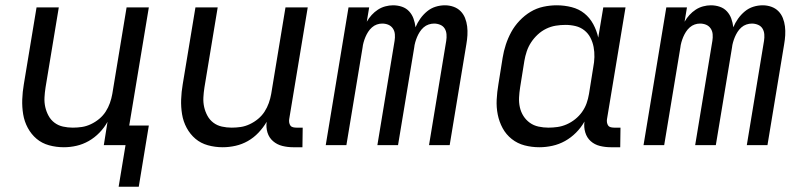

<svg xmlns="http://www.w3.org/2000/svg" viewBox="-20 -548 3040 725"><path d="M428 157 454 0H372L386 -88Q374 -66 355.5 -47Q337 -28 315 -15.5Q293 -3 269 2.5Q245 8 221 8Q192 8 165 0.5Q138 -7 118 -24Q98 -41 85 -65Q72 -89 67.5 -116.5Q63 -144 64 -172.5Q65 -201 70 -230L118 -520H202L152 -218Q149 -199 148 -180Q147 -161 151 -143.5Q155 -126 163.5 -110.5Q172 -95 186 -84.5Q200 -74 218 -70Q236 -66 255 -66Q272 -66 289 -68.5Q306 -71 323 -79Q340 -87 354.5 -99Q369 -111 379 -126.5Q389 -142 395 -159Q401 -176 404 -193L458 -520H542L468 -74H542L504 157Z M821 8Q792 8 765 0.5Q738 -7 718 -24Q698 -41 685 -65Q672 -89 667.5 -116.5Q663 -144 664 -172.5Q665 -201 670 -230L718 -520H802L752 -218Q749 -199 748 -180Q747 -161 751 -143.5Q755 -126 763.5 -110.5Q772 -95 786 -84.5Q800 -74 818 -70Q836 -66 855 -66Q872 -66 889 -68.5Q906 -71 923 -79Q940 -87 954.5 -99Q969 -111 979 -126.5Q989 -142 995 -159Q1001 -176 1004 -193L1058 -520H1142L1072 -98Q1071 -92 1072 -85.5Q1073 -79 1076.5 -74Q1080 -69 1086.5 -67.5Q1093 -66 1100 -66H1123L1122 8H1087Q1066 8 1046 3Q1026 -2 1011 -15Q996 -28 990 -47.5Q984 -67 987 -88Q974 -66 956 -47Q938 -28 916 -15.5Q894 -3 869.5 2.5Q845 8 821 8Z M1210 0 1296 -520H1374L1365 -466Q1373 -480 1383.5 -491.5Q1394 -503 1407 -511.5Q1420 -520 1435 -524Q1450 -528 1464 -528Q1482 -528 1498 -522.5Q1514 -517 1525 -505Q1536 -493 1541.5 -477.5Q1547 -462 1549 -445Q1556 -462 1567 -477.5Q1578 -493 1592.5 -505Q1607 -517 1624.5 -522.5Q1642 -528 1660 -528Q1677 -528 1692.5 -522.5Q1708 -517 1719 -506Q1730 -495 1736 -480Q1742 -465 1744 -448.5Q1746 -432 1745 -415Q1744 -398 1741 -381L1678 0H1600L1665 -394Q1667 -406 1666 -418.5Q1665 -431 1659 -440.5Q1653 -450 1642 -454.5Q1631 -459 1619 -459Q1609 -459 1598.5 -455.5Q1588 -452 1579.5 -444.5Q1571 -437 1565 -427.5Q1559 -418 1555 -408.5Q1551 -399 1548 -388.5Q1545 -378 1544 -368L1483 0H1405L1470 -394Q1472 -406 1471 -418.5Q1470 -431 1463.5 -440.5Q1457 -450 1446.5 -454.5Q1436 -459 1423 -459Q1413 -459 1403 -455.5Q1393 -452 1384.5 -444.5Q1376 -437 1370 -427.5Q1364 -418 1360 -408.5Q1356 -399 1353 -388.5Q1350 -378 1349 -368L1288 0Z M2017 8Q1988 8 1961 1Q1934 -6 1912.5 -23Q1891 -40 1878 -64Q1865 -88 1859.5 -115.5Q1854 -143 1855.5 -172Q1857 -201 1862 -230L1878 -330Q1882 -355 1890 -379.5Q1898 -404 1910.5 -427Q1923 -450 1942 -470Q1961 -490 1983.5 -503.5Q2006 -517 2031.5 -522.5Q2057 -528 2082 -528Q2111 -528 2138.5 -521Q2166 -514 2186.5 -497.5Q2207 -481 2220 -457Q2233 -433 2239 -406L2258 -520H2342L2272 -98Q2271 -92 2272 -85.5Q2273 -79 2276.5 -74Q2280 -69 2286.5 -67.5Q2293 -66 2300 -66H2323L2322 8H2287Q2265 8 2245 3Q2225 -2 2210.5 -15Q2196 -28 2190 -48Q2184 -68 2187 -89Q2174 -66 2155 -47Q2136 -28 2113.5 -15.5Q2091 -3 2066 2.5Q2041 8 2017 8ZM2051 -66Q2068 -66 2085.5 -68.5Q2103 -71 2120 -78.5Q2137 -86 2152 -98Q2167 -110 2178 -125.5Q2189 -141 2195 -158Q2201 -175 2204 -193L2220 -293Q2224 -313 2224.5 -332.5Q2225 -352 2221.5 -370.5Q2218 -389 2209.5 -405.5Q2201 -422 2186.5 -433.5Q2172 -445 2153.5 -449.5Q2135 -454 2115 -454Q2097 -454 2078.5 -451Q2060 -448 2042.5 -439.5Q2025 -431 2010.5 -417.5Q1996 -404 1985.5 -388Q1975 -372 1969 -354Q1963 -336 1960 -318L1944 -218Q1941 -199 1940 -180Q1939 -161 1943 -143Q1947 -125 1956.5 -110Q1966 -95 1980.5 -84.5Q1995 -74 2013.5 -70Q2032 -66 2051 -66Z M2410 0 2496 -520H2574L2565 -466Q2573 -480 2583.5 -491.5Q2594 -503 2607 -511.5Q2620 -520 2635 -524Q2650 -528 2664 -528Q2682 -528 2698 -522.5Q2714 -517 2725 -505Q2736 -493 2741.5 -477.5Q2747 -462 2749 -445Q2756 -462 2767 -477.5Q2778 -493 2792.5 -505Q2807 -517 2824.5 -522.5Q2842 -528 2860 -528Q2877 -528 2892.5 -522.5Q2908 -517 2919 -506Q2930 -495 2936 -480Q2942 -465 2944 -448.5Q2946 -432 2945 -415Q2944 -398 2941 -381L2878 0H2800L2865 -394Q2867 -406 2866 -418.5Q2865 -431 2859 -440.5Q2853 -450 2842 -454.5Q2831 -459 2819 -459Q2809 -459 2798.5 -455.5Q2788 -452 2779.5 -444.5Q2771 -437 2765 -427.5Q2759 -418 2755 -408.5Q2751 -399 2748 -388.5Q2745 -378 2744 -368L2683 0H2605L2670 -394Q2672 -406 2671 -418.5Q2670 -431 2663.5 -440.5Q2657 -450 2646.5 -454.5Q2636 -459 2623 -459Q2613 -459 2603 -455.5Q2593 -452 2584.5 -444.5Q2576 -437 2570 -427.5Q2564 -418 2560 -408.5Q2556 -399 2553 -388.5Q2550 -378 2549 -368L2488 0Z"/></svg>

Font: Iosevka Extended
Style: Italic
Weight: 400
Width: 7
Italic angle: -9°
Monospace: yes
Designer: Belleve Invis
Foundry: Belleve Invis
Version: Version 32.5.0; ttfautohint (v1.8.4)